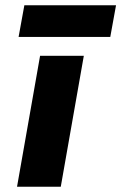

<svg xmlns="http://www.w3.org/2000/svg" viewBox="-20 -713 463 733"><path d="M73 -693H423L401 -572H51ZM133 -500H300L212 0H45Z"/></svg>

Font: Overused Grotesk ExtraBold
Style: Italic
Weight: 800
Italic angle: -10°
Version: Version 0.003